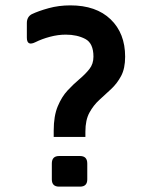

<svg xmlns="http://www.w3.org/2000/svg" viewBox="-20 -695 553 715"><path d="M180 -185V-209Q180 -263 195 -299Q210 -335 232 -358.5Q254 -382 276 -400.5Q298 -419 313 -438Q328 -457 328 -484Q328 -534 297.5 -550Q267 -566 225 -566Q196 -566 166 -558Q136 -550 112 -538Q80 -522 80 -555V-609Q80 -632 98 -642Q123 -654 161 -664.5Q199 -675 242 -675Q338 -675 392 -623Q446 -571 446 -484Q446 -440 431 -412Q416 -384 394 -363.5Q372 -343 350 -323Q328 -303 313 -275.5Q298 -248 298 -205V-185ZM200 0Q173 0 173 -27V-86Q173 -114 200 -114H278Q305 -114 305 -86V-27Q305 0 278 0Z"/></svg>

Font: Pitagon Sans
Style: Bold
Weight: 700
Designer: Travis Tran
Foundry: Pitagon
Version: Version 1.001; ttfautohint (v1.8.4.7-5d5b);gftools[0.9.26]